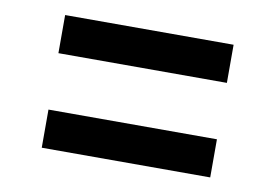

<svg xmlns="http://www.w3.org/2000/svg" viewBox="-48 -574 696 486"><g transform="rotate(10 300.0 -330.5)"><path d="M84 -403V-501H517V-403ZM84 -160V-258H517V-160Z"/></g></svg>

Font: JetBrains Mono NL SemiBold
Style: Regular
Weight: 600
Designer: Philipp Nurullin, Konstantin Bulenkov
Foundry: JetBrains
Version: Version 2.304; ttfautohint (v1.8.4.7-5d5b)